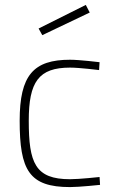

<svg xmlns="http://www.w3.org/2000/svg" viewBox="-20 -752 477 781"><path d="M265 -509C116 -509 60 -446 60 -261C60 -60 98 9 265 9C303 9 387 0 387 0L385 -32C385 -32 303 -23 265 -23C123 -23 97 -89 97 -261C97 -419 137 -477 265 -477C303 -477 383 -467 383 -467L385 -499C385 -499 303 -509 265 -509ZM137 -636 152 -609 345 -701 329 -732Z"/></svg>

Font: TitilliumText22L
Style: 1 wt
Weight: 100
Designer: Campivisivi
Foundry: Campivisivi
Version: 1.000